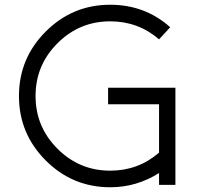

<svg xmlns="http://www.w3.org/2000/svg" viewBox="-20 -780 840 810"><path d="M445 -690Q315 -690 222.5 -597.5Q130 -505 130 -375Q130 -245 222.5 -152.5Q315 -60 445 -60Q563 -60 651 -136V-340H436V-410H720V0H651V-50Q556 10 445 10Q286 10 173 -103Q60 -216 60 -375Q60 -534 173 -647Q286 -760 445 -760Q592 -760 698 -665L651 -614Q563 -690 445 -690Z"/></svg>

Font: HansKendrickRegular
Style: Regular
Weight: 400
Designer: Alfredo Marco Pradil
Foundry: Hanken Studio
Version: Version 1.000;PS 001.001;hotconv 1.0.56